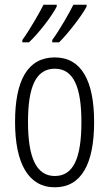

<svg xmlns="http://www.w3.org/2000/svg" viewBox="-20 -786 464 816"><path d="M348 -758V-766H292C276 -734 234 -659 202 -616V-606H231C269 -643 329 -721 348 -758ZM221 -758V-766H165C148 -732 108 -662 75 -616V-606H103C146 -646 202 -720 221 -758ZM380 -267C380 -443 326 -542 213 -542C98 -542 44 -445 44 -268C44 -91 101 10 213 10C326 10 380 -90 380 -267ZM99 -268C99 -416 132 -494 213 -494C294 -494 326 -413 326 -267C326 -112 291 -38 213 -38C134 -38 99 -117 99 -268Z"/></svg>

Font: Noto Sans Thai Looped ExtraCondensed Light
Style: Regular
Weight: 300
Width: 2
Designer: Sasikarn Vongin, Ben Mitchell
Foundry: The Fontpad Ltd
Version: Version 1.001